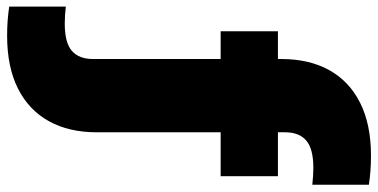

<svg xmlns="http://www.w3.org/2000/svg" viewBox="-344 -570 1088 553"><g transform="rotate(90 200.5 -294.0)"><path d="M27.5 230Q4 230 -15.8 228.5Q-35.5 227 -56.5 224V61Q-43 62.5 -31.2 63.2Q-19.5 64 -8 64Q47.5 64 71 43.5Q94.5 23 94.5 -17.5V-560.5Q94.5 -640 126.5 -697.8Q158.5 -755.5 220.8 -786.8Q283 -818 372.5 -818Q396.5 -818 416.2 -816.5Q436 -815 456.5 -812V-649Q443 -650.5 431.8 -651.2Q420.5 -652 408 -652Q353 -652 329.2 -631.5Q305.5 -611 305.5 -570.5V-27.5Q305.5 52 273.5 109.8Q241.5 167.5 179.5 198.8Q117.5 230 27.5 230ZM14.5 -385V-550H432V-385Z"/></g></svg>

Font: Encode Sans SC Black
Style: Regular
Weight: 900
Version: Version 3.002